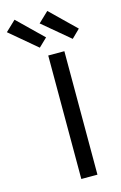

<svg xmlns="http://www.w3.org/2000/svg" viewBox="-238 -1044 695 1104"><g transform="rotate(-15 109.5 -492.0)"><path d="M102 0V-735H198V0ZM263 -791 102 -926 163 -984 312 -839ZM67 -791 -93 -926 -32 -984 117 -839Z"/></g></svg>

Font: Iosevka Aile Medium
Style: Regular
Weight: 500
Designer: Belleve Invis
Foundry: Belleve Invis
Version: Version 27.3.5; ttfautohint (v1.8.4)